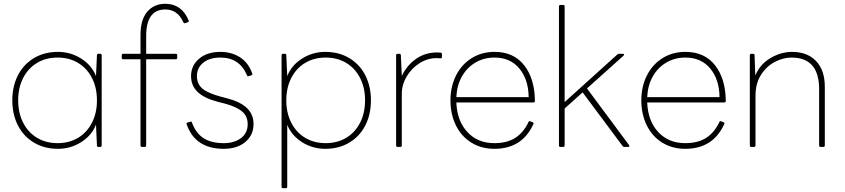

<svg xmlns="http://www.w3.org/2000/svg" viewBox="-20 -776 4461 1014"><path d="M45 -246Q45 -320 74.5 -378Q104 -436 159 -469Q214 -502 286 -502Q353 -502 409 -466.5Q465 -431 487 -374L492 -484Q492 -492 500 -492H509Q517 -492 517 -484V-8Q517 0 509 0H500Q492 0 492 -8L487 -118Q465 -61 409 -25.5Q353 10 286 10Q214 10 159 -23Q104 -56 74.5 -114Q45 -172 45 -246ZM492 -246Q492 -313 465.5 -364.5Q439 -416 392 -444Q345 -472 284 -472Q223 -472 176 -444Q129 -416 102.5 -364.5Q76 -313 76 -246Q76 -179 102.5 -127.5Q129 -76 176 -48Q223 -20 284 -20Q345 -20 392 -48Q439 -76 465.5 -127.5Q492 -179 492 -246Z M730 0Q722 0 722 -8V-463H631Q623 -463 623 -471V-484Q623 -492 631 -492H722V-591Q722 -673 758 -714.5Q794 -756 853 -756Q939 -756 976 -669Q977 -668 977 -665Q977 -660 971 -658L958 -654Q957 -653 955 -653Q950 -653 948 -659Q918 -726 853 -726Q752 -726 752 -586V-492H908Q916 -492 916 -484V-471Q916 -463 908 -463H752V-8Q752 0 744 0Z M966 -119Q965 -120 965 -122Q965 -128 971 -129L984 -133L988 -134Q993 -134 994 -128Q1015 -72 1055.5 -46Q1096 -20 1162 -20Q1217 -20 1252.5 -46.5Q1288 -73 1288 -120Q1288 -162 1259 -187Q1230 -212 1167 -229L1132 -238Q1058 -257 1023.5 -290.5Q989 -324 989 -374Q989 -430 1031.5 -466Q1074 -502 1144 -502Q1203 -502 1247.5 -473.5Q1292 -445 1312 -388Q1313 -387 1313 -385Q1313 -380 1307 -378L1294 -374Q1293 -373 1291 -373Q1286 -373 1284 -379Q1245 -472 1144 -472Q1087 -472 1053.5 -445Q1020 -418 1020 -374Q1020 -333 1048.5 -308.5Q1077 -284 1148 -265L1179 -257Q1251 -238 1285 -204.5Q1319 -171 1319 -122Q1319 -62 1275.5 -26Q1232 10 1162 10Q1011 10 966 -119Z M1475 218Q1467 218 1467 210V-484Q1467 -492 1475 -492H1484Q1492 -492 1492 -484L1497 -374Q1519 -431 1575 -466.5Q1631 -502 1698 -502Q1770 -502 1825 -469Q1880 -436 1909.5 -378Q1939 -320 1939 -246Q1939 -172 1909.5 -114Q1880 -56 1825 -23Q1770 10 1698 10Q1631 10 1575.5 -25Q1520 -60 1497 -117V210Q1497 218 1489 218ZM1908 -246Q1908 -313 1881.5 -364.5Q1855 -416 1808 -444Q1761 -472 1700 -472Q1639 -472 1592 -444Q1545 -416 1518.5 -364.5Q1492 -313 1492 -246Q1492 -179 1518.5 -127.5Q1545 -76 1592 -48Q1639 -20 1700 -20Q1761 -20 1808 -48Q1855 -76 1881.5 -127.5Q1908 -179 1908 -246Z M2080 0Q2072 0 2072 -8V-484Q2072 -492 2080 -492H2089Q2097 -492 2097 -484L2102 -375Q2130 -433 2178.5 -466Q2227 -499 2288 -499Q2302 -499 2307 -498Q2314 -497 2314 -490V-476Q2314 -468 2308 -468L2285 -469Q2238 -469 2196 -442.5Q2154 -416 2128 -372.5Q2102 -329 2102 -280V-8Q2102 0 2094 0Z M2359 -246Q2359 -319 2388.5 -377.5Q2418 -436 2471 -469Q2524 -502 2592 -502Q2693 -502 2748.5 -431Q2804 -360 2805 -243Q2805 -235 2797 -235H2390Q2394 -137 2448.5 -78.5Q2503 -20 2591 -20Q2658 -20 2701.5 -48Q2745 -76 2771 -131Q2774 -139 2781 -135L2792 -131Q2800 -128 2797 -121Q2738 10 2591 10Q2522 10 2469 -23Q2416 -56 2387.5 -114.5Q2359 -173 2359 -246ZM2390 -263H2772Q2771 -356 2723 -414Q2675 -472 2592 -472Q2536 -472 2491.5 -446Q2447 -420 2420 -373Q2393 -326 2390 -263Z M2940 0Q2932 0 2932 -8V-742Q2932 -750 2940 -750H2954Q2962 -750 2962 -742V-237L3240 -488Q3244 -492 3250 -492H3269Q3274 -492 3275.5 -489Q3277 -486 3273 -482L3080 -309L3302 -10L3304 -5Q3304 0 3297 0H3278Q3271 0 3268 -5L3057 -288L2962 -203V-8Q2962 0 2954 0Z M3367 -246Q3367 -319 3396.5 -377.5Q3426 -436 3479 -469Q3532 -502 3600 -502Q3701 -502 3756.5 -431Q3812 -360 3813 -243Q3813 -235 3805 -235H3398Q3402 -137 3456.5 -78.5Q3511 -20 3599 -20Q3666 -20 3709.5 -48Q3753 -76 3779 -131Q3782 -139 3789 -135L3800 -131Q3808 -128 3805 -121Q3746 10 3599 10Q3530 10 3477 -23Q3424 -56 3395.5 -114.5Q3367 -173 3367 -246ZM3398 -263H3780Q3779 -356 3731 -414Q3683 -472 3600 -472Q3544 -472 3499.5 -446Q3455 -420 3428 -373Q3401 -326 3398 -263Z M3948 0Q3940 0 3940 -8V-484Q3940 -492 3948 -492H3957Q3965 -492 3965 -484L3969 -377Q3993 -436 4048.5 -469Q4104 -502 4163 -502Q4244 -502 4290 -453.5Q4336 -405 4336 -319V-8Q4336 0 4328 0H4314Q4306 0 4306 -8V-305Q4306 -472 4160 -472Q4117 -472 4073 -449.5Q4029 -427 3999.5 -381.5Q3970 -336 3970 -270V-8Q3970 0 3962 0Z"/></svg>

Font: LINE Seed Sans TH App Thin
Style: Regular
Weight: 250
Designer: Dalton Maag Ltd | Thai characters by Cadson Demak Co.,Ltd.
Foundry: Dalton Maag Ltd
Version: Version 1.003